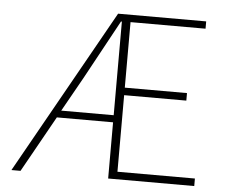

<svg xmlns="http://www.w3.org/2000/svg" viewBox="-52 -785 988 844"><g transform="rotate(5 442.5 -363.0)"><path d="M223.6 -279.3H455.1V-692.4H451.2Q321.3 -454.1 308.6 -430.7ZM493.2 -33.2H835V0H455.1V-248H207L68.4 0H28.3L435.5 -725.6H824.2V-693.4H493.2V-404.3H767.6V-371.1H493.2Z"/></g></svg>

Font: Gen Shin Gothic ExtraLight
Style: Regular
Weight: 100
Designer: [Source Han Sans]
Ryoko NISHIZUKA  (kana & ideographs); Paul D. Hunt (Latin, Greek & Cyrillic); Wenlong ZHANG  (bopomofo
Version: Version 1.002.20150607